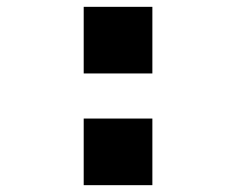

<svg xmlns="http://www.w3.org/2000/svg" viewBox="-20 -542 690 562"><path d="M225 -327V-522H426V-327ZM225 0V-195H426V0Z"/></svg>

Font: Azeret Mono Thin Black
Style: Regular
Weight: 900
Version: Version 1.002